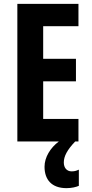

<svg xmlns="http://www.w3.org/2000/svg" viewBox="-20 -734 475 996"><path d="M311 109C311 77 328 44 370 0H387V-117H204V-312H374V-429H204V-598H387V-714H70V0H285C241 33 211 82 211 131C211 197 247 242 325 242C353 242 375 236 389 230V146C380 150 370 155 352 155C326 155 311 136 311 109Z"/></svg>

Font: Noto Sans Malayalam ExtraCondensed
Style: Bold
Weight: 700
Width: 2
Designer: Jelle Bosma - Monotype Design Team
Foundry: Monotype Imaging Inc.
Version: Version 2.104